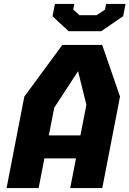

<svg xmlns="http://www.w3.org/2000/svg" viewBox="-20 -959 660 979"><path d="M13.5 0H177L206.5 -151.5H367.5L338 0H501.5L592 -466.5L501 -730H298L104 -466.5ZM229 -268.5 256.5 -409.5 378 -596 420.5 -424.5 390 -268.5ZM248 -876 329.5 -800H496.5L608 -876.5L620 -939H521L515.5 -910L472.5 -881.5H385.5L353.5 -910L359 -939H260Z"/></svg>

Font: Monaspace Krypton ExtraBold
Style: Italic
Weight: 800
Italic angle: -11°
Designer: Riley Cran & the Lettermatic Team
Foundry: Lettermatic
Version: Version 1.101 (Monaspace Krypton)